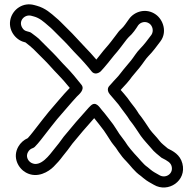

<svg xmlns="http://www.w3.org/2000/svg" viewBox="-20 -698 868 864"><path d="M706.8 11.8C735.5 26.3 748.1 34.2 752.3 50.3C761.1 84 725.2 106.7 697.6 90.4C680.5 80.6 668.9 75 657.1 64.9L645 54.8C644.4 54.2 643.4 53.6 642.9 53.2C624.5 41 607.1 16.2 584.5 -6.9C571.4 -22.4 563.4 -30.7 554.7 -43.1L542.8 -60.9C533.3 -75.1 525.3 -83.2 517.1 -95.4C504.3 -116.6 499.3 -122.4 489.1 -138.4C488.6 -139.1 487.9 -140.1 487.5 -140.6C471.8 -160.3 456.5 -182.4 437.8 -203.5C428.2 -214.4 411.4 -245.7 387.3 -221.7L379.3 -213.7C379.1 -213.4 378.7 -213 378.5 -212.8C341.8 -172.5 301.3 -125.5 266.6 -82.8C266.3 -82.3 265.8 -81.7 265.6 -81.4C249.1 -58.1 241.8 -49.2 223.6 -26.8C205 -3.9 162.7 58 120.6 34.6C105.3 26.1 95.2 5.7 105.8 -13.3C111.1 -22.7 117.4 -28 127.2 -31.4C130.8 -32.6 134.2 -34.9 136.7 -37.3C155.1 -55.7 174 -81.9 187.1 -98.5C202.5 -117.9 221.1 -142.6 237 -161.7C267 -195.7 298.3 -233.7 326 -263.6C334.9 -272.6 363.4 -294.9 346.7 -316.3C327.8 -340.7 299.4 -374.9 275.7 -398.7C257 -417.3 239 -439.4 217.7 -460.7L166.3 -512C150.8 -529.7 134.2 -539.1 122 -549.2C119.3 -551.5 115.7 -553.3 112.6 -554.1L101.3 -557.2C91.3 -559.7 85.4 -564.1 79.6 -574C61.6 -605.2 92.2 -635.1 121.3 -626.9L132.4 -623.9C158 -616.9 175.5 -601.4 199 -580.8C205.7 -575.4 211.3 -570.4 218.3 -563.3L269.3 -512.3C287.3 -494.4 307 -470.7 327.3 -450.3C345.4 -432.3 377.6 -396.2 392 -377C404.3 -360.6 424.3 -367.9 434 -377.7C457.1 -402.7 475 -426 494.1 -449.8C513.7 -471.7 525.1 -488 542.1 -510.1C548.4 -518.9 553.9 -525.4 558.9 -530.6C578.1 -547.3 591.8 -568.2 601.7 -584C613 -598.9 634.7 -604.3 652.1 -592.1C666.6 -581.8 672.8 -558.8 661.5 -541.4C645.1 -519.4 628.1 -496.5 611.3 -479.7C593.6 -461.9 581.3 -440 569.7 -425.9C559.3 -413.4 545.2 -396.1 535 -384.3C528.2 -376.3 521.6 -366.3 512.4 -355.7L488.6 -330C483.1 -323.9 478.1 -317.5 472.3 -311.7C459.6 -298.9 466.8 -281.7 474.5 -273.2C488.4 -256.2 501.7 -242.3 513.1 -227.9L528.8 -206.3C539.9 -191 553.2 -175.2 562.4 -159.4C563.1 -158.2 564.1 -156.8 564.8 -156C579.5 -138.3 598.6 -109.1 613.4 -86.8C628.2 -66.1 645.7 -48.6 658.4 -33.5C674.6 -12.3 693.2 -0.2 706.8 11.8ZM88.7 -508.8 94.3 -507.3C108.9 -495.8 121.7 -485.9 130.3 -477.3L182.3 -425.3C201.3 -406.4 219.3 -384.3 240.3 -363.3C256.7 -346.9 276.5 -324 294 -302.4C261.1 -268.7 229.6 -228.9 199 -194.3C180.9 -172.5 162.9 -148.5 147.9 -129.5C135 -113.2 119.3 -91.8 104.9 -76.3C88 -69.1 72 -55.2 62.2 -37.7C35.3 10.5 62.2 59.4 96.4 78.4C148.1 107.1 199.2 74.2 221.2 52.2C235.8 37.5 249.6 22.6 262.9 4.2C279.8 -16.7 289 -28 305.9 -51.9C335.4 -88.1 370.1 -128.7 403.9 -166.3C417.9 -150 431.2 -131.2 447.6 -110.4C458.6 -93.3 463.8 -87.1 474.6 -69.1C484.2 -53.2 492.2 -45 501.6 -32.6L513.4 -14.9C525.7 2.8 534.8 14.1 548.3 27.7C566.4 45.8 583.2 72.6 614 94L624.9 103.1C641.5 117.3 658.3 125.5 672.4 133.6C736.5 171.5 821.1 116 800.7 37.7C790.3 -2.4 758.7 -18.1 735.1 -29.9C719.6 -43.2 706.5 -52.6 698 -64C683.6 -83.2 666.4 -98.8 654.6 -115.2C641.1 -135.4 622.9 -163.8 604.5 -186.4C595 -202.5 581.4 -221.2 568.7 -236.4L552.9 -258.1C542 -272 533.1 -281.7 523.1 -293.2C523.8 -294.1 524.8 -295.2 526 -296.7L549.6 -322.3C559.6 -333.8 566.4 -342.1 573.8 -352.7C584.1 -364.8 598.1 -381.9 608.3 -394.1C623.8 -413.1 635.8 -433.4 646.7 -444.3C667.6 -465.2 685.9 -490.5 702 -512C733 -553.3 715 -608.8 680.9 -632.9C638.7 -662.8 585.8 -647.8 560.7 -612.5C549.7 -597.2 536.8 -577.2 526 -568.2C516.8 -560.5 510.4 -551.7 501.9 -539.9C485.1 -518 473.5 -501.7 456.4 -482.7C440.2 -464.7 428.4 -447.2 413.6 -429.9C398 -448.3 376.8 -471.5 362.7 -485.7C344.7 -503.7 324.9 -527.4 304.7 -547.7L253.7 -598.7C245.9 -606.5 239.2 -612.6 231.1 -619.2C210.4 -637.3 184.2 -661.6 145.6 -672.1L134.7 -675.1C83.8 -689.3 39.3 -656.6 27.8 -614.5C13.9 -563.8 49.9 -518.5 88.7 -508.8Z"/></svg>

Font: Smoothie
Style: Outline
Weight: 400
Foundry: Cannot Into Space Fonts
Version: Version 0.8